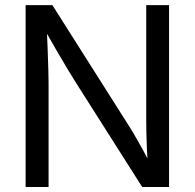

<svg xmlns="http://www.w3.org/2000/svg" viewBox="-20 -748 779 768"><path d="M82.5 0V-727.5H189.5L486.3 -259.3Q497.6 -242.2 513.7 -215.1Q529.8 -188 548.3 -154.5Q566.9 -121.1 584.5 -84.5L572.8 -78.6Q569.3 -115.2 567.6 -152.3Q565.9 -189.5 565.4 -221.4Q564.9 -253.4 564.9 -273.4V-727.5H656.2V0H548.8L284.2 -416.5Q268.6 -441.4 250.2 -471.7Q231.9 -502 208 -543.2Q184.1 -584.5 151.4 -641.6L166.5 -649.4Q168.9 -594.2 170.7 -548.8Q172.4 -503.4 173.3 -470Q174.3 -436.5 174.3 -417.5V0Z"/></svg>

Font: Inter 20pt
Style: Regular
Weight: 400
Version: Version 4.001;git-66647c0bb